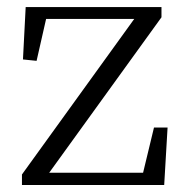

<svg xmlns="http://www.w3.org/2000/svg" viewBox="-20 -531 532 551"><path d="M421.9 -165H460.9L451.2 0H43V-30.3L365.2 -476.6H112.3L85 -356.4L45.9 -360.4L53.7 -510.7H443.4V-481.4L121.1 -35.2H390.6Z"/></svg>

Font: Bpmf Zihi Serif Light
Style: Light
Weight: 300
Foundry: But Ko
Version: Version 1.320